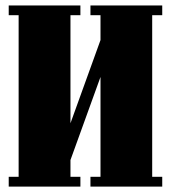

<svg xmlns="http://www.w3.org/2000/svg" viewBox="-20 -689 631 709"><path d="M351.1 -36.1V-404.8L240.2 -98.1V-36.1H276.9V0H12.2V-36.1H48.8V-632.8H12.2V-668.9H276.9V-632.8H240.2V-233.9L351.1 -541V-632.8H314V-668.9H579.1V-632.8H542V-36.1H579.1V0H314V-36.1Z"/></svg>

Font: Lletraferida
Style: Heavy
Weight: 900
Designer: Josep Patau Bellart
Foundry: Josep Patau Bellart
Version: Version 1.000